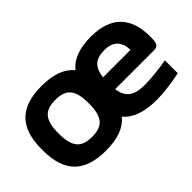

<svg xmlns="http://www.w3.org/2000/svg" viewBox="-74 -794 1088 1088"><g transform="rotate(-45 470.5 -250.0)"><path d="M39 -256V-244C39 -70 123 9 291 9C384 9 450 -14 491 -64C533 -14 602 9 700 9C753 9 818 1 889 -14V-117C846 -109 762 -99 712 -99C625 -99 585 -127 574 -201H875C918 -201 926 -209 926 -273C926 -422 851 -509 688 -509C597 -509 532 -486 491 -436C450 -486 384 -509 291 -509C123 -509 39 -430 39 -256ZM170 -248V-252C170 -359 206 -398 291 -398C377 -398 412 -359 412 -252V-248C412 -141 377 -102 291 -102C206 -102 170 -141 170 -248ZM573 -297C582 -371 616 -401 688 -401C758 -401 792 -363 793 -297Z"/></g></svg>

Font: LT Wave Alt Bold
Style: Regular
Weight: 700
Designer: Daniel Lyons
Version: Version 2.5 (Glyphs App)